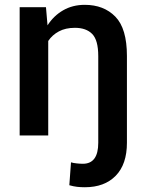

<svg xmlns="http://www.w3.org/2000/svg" viewBox="-20 -558 605 791"><path d="M502.9 30.3Q502.9 118.7 456.8 166Q410.6 213.4 329.6 213.4Q312.5 213.4 297.6 211.7Q282.7 210 265.6 205.1L272.5 110.8Q282.2 113.8 296.4 115.2Q310.5 116.7 321.3 116.7Q384.8 116.7 384.8 30.3V-326.7Q384.8 -392.6 359.9 -418Q335 -443.4 288.6 -443.4Q250 -443.4 222.7 -428.7Q195.3 -414.1 178.7 -389.2V0H61V-528.3H169.4L175.8 -453.6Q201.2 -493.2 240.2 -515.6Q279.3 -538.1 329.1 -538.1Q407.7 -538.1 455.3 -489.3Q502.9 -440.4 502.9 -327.6Z"/></svg>

Font: Vazirmatn UI FD Medium
Style: Regular
Weight: 500
Designer: Saber Rastikerdar
Foundry: Saber Rastikerdar
Version: Version 33.003